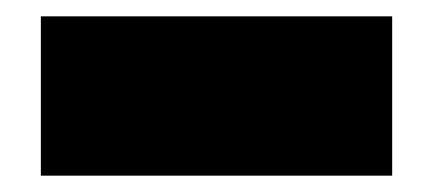

<svg xmlns="http://www.w3.org/2000/svg" viewBox="-20 -458 530 235"><path d="M460 -243H30V-438H460Z"/></svg>

Font: Mantou Sans
Style: Regular
Weight: 400
Designer: Mant0u / artakana
Foundry: Mant0u / artakana
Version: Version 1.001;October 22, 2023;FontCreator 14.0.0.2901 64-bi